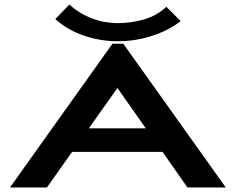

<svg xmlns="http://www.w3.org/2000/svg" viewBox="-20 -827 1040 847"><path d="M807 0 697 -157H298L187 0H24L476 -634H524L976 0ZM498 -439 372 -261H623ZM714 -797 777 -734Q727 -694 652.5 -669.5Q578 -645 500 -645Q422 -645 349.5 -670Q277 -695 224 -743L286 -807Q330 -767 385 -746Q440 -725 500 -725Q560 -725 616 -741.5Q672 -758 714 -797Z"/></svg>

Font: Inconsolata UltraExpanded ExtraBold
Style: Regular
Weight: 800
Width: 9
Monospace: yes
Designer: Raph Levien, Cyreal, Brenton Simpson
Foundry: Raph Levien, Cyreal, Google
Version: Version 3.001; ttfautohint (v1.8.2.53-6de2)